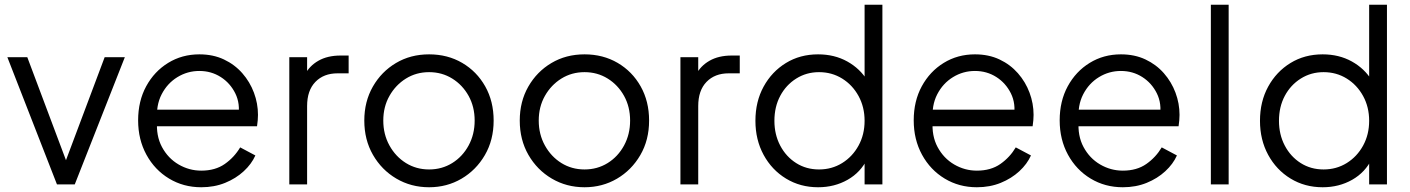

<svg xmlns="http://www.w3.org/2000/svg" viewBox="-20 -777 5941 809"><path d="M220 0 11 -536H95L258 -102L421 -536H506L295 0Z M562 -270Q562 -351 596 -413.5Q630 -476 688.5 -512Q747 -548 820 -548Q878 -548 923.5 -526.5Q969 -505 1001 -468.5Q1033 -432 1050 -386.5Q1067 -341 1067 -293Q1067 -283 1066 -270.5Q1065 -258 1063 -245H610V-315H1020L984 -285Q993 -340 971.5 -383.5Q950 -427 910 -452.5Q870 -478 820 -478Q770 -478 727.5 -452Q685 -426 661 -379.5Q637 -333 642 -269Q637 -205 662.5 -157.5Q688 -110 732.5 -84Q777 -58 828 -58Q887 -58 927 -86Q967 -114 992 -156L1056 -122Q1040 -86 1007 -55.5Q974 -25 928.5 -6.5Q883 12 828 12Q753 12 692.5 -24.5Q632 -61 597 -125Q562 -189 562 -270Z M1199 0V-536H1274V-448L1264 -461Q1283 -499 1321.5 -521Q1360 -543 1415 -543H1449V-468H1402Q1344 -468 1309 -432Q1274 -396 1274 -330V0Z M1515 -269Q1515 -349 1551 -412Q1587 -475 1648.5 -511.5Q1710 -548 1788 -548Q1866 -548 1927.5 -512Q1989 -476 2024.5 -413Q2060 -350 2060 -269Q2060 -187 2023 -123.5Q1986 -60 1924.5 -24Q1863 12 1788 12Q1712 12 1650 -24.5Q1588 -61 1551.5 -124.5Q1515 -188 1515 -269ZM1980 -269Q1980 -327 1954.5 -373Q1929 -419 1885.5 -446Q1842 -473 1788 -473Q1734 -473 1690.5 -446Q1647 -419 1621 -373Q1595 -327 1595 -269Q1595 -211 1621 -164Q1647 -117 1690.5 -90Q1734 -63 1788 -63Q1842 -63 1885.5 -90Q1929 -117 1954.5 -164Q1980 -211 1980 -269Z M2170 -269Q2170 -349 2206 -412Q2242 -475 2303.5 -511.5Q2365 -548 2443 -548Q2521 -548 2582.5 -512Q2644 -476 2679.5 -413Q2715 -350 2715 -269Q2715 -187 2678 -123.5Q2641 -60 2579.5 -24Q2518 12 2443 12Q2367 12 2305 -24.5Q2243 -61 2206.5 -124.5Q2170 -188 2170 -269ZM2635 -269Q2635 -327 2609.5 -373Q2584 -419 2540.5 -446Q2497 -473 2443 -473Q2389 -473 2345.5 -446Q2302 -419 2276 -373Q2250 -327 2250 -269Q2250 -211 2276 -164Q2302 -117 2345.5 -90Q2389 -63 2443 -63Q2497 -63 2540.5 -90Q2584 -117 2609.5 -164Q2635 -211 2635 -269Z M2847 0V-536H2922V-448L2912 -461Q2931 -499 2969.5 -521Q3008 -543 3063 -543H3097V-468H3050Q2992 -468 2957 -432Q2922 -396 2922 -330V0Z M3163 -268Q3163 -349 3197.5 -412Q3232 -475 3291.5 -511.5Q3351 -548 3427 -548Q3496 -548 3550 -518Q3604 -488 3635 -437L3623 -416V-757H3698V0H3623V-120L3635 -109Q3607 -51 3551.5 -19.5Q3496 12 3427 12Q3352 12 3292 -24.5Q3232 -61 3197.5 -124.5Q3163 -188 3163 -268ZM3623 -268Q3623 -326 3597.5 -372.5Q3572 -419 3528.5 -446Q3485 -473 3431 -473Q3378 -473 3335 -446Q3292 -419 3267.5 -373Q3243 -327 3243 -268Q3243 -210 3267.5 -163.5Q3292 -117 3334.5 -90Q3377 -63 3431 -63Q3485 -63 3528.5 -90Q3572 -117 3597.5 -163.5Q3623 -210 3623 -268Z M3830 -270Q3830 -351 3864 -413.5Q3898 -476 3956.5 -512Q4015 -548 4088 -548Q4146 -548 4191.5 -526.5Q4237 -505 4269 -468.5Q4301 -432 4318 -386.5Q4335 -341 4335 -293Q4335 -283 4334 -270.5Q4333 -258 4331 -245H3878V-315H4288L4252 -285Q4261 -340 4239.5 -383.5Q4218 -427 4178 -452.5Q4138 -478 4088 -478Q4038 -478 3995.5 -452Q3953 -426 3929 -379.5Q3905 -333 3910 -269Q3905 -205 3930.5 -157.5Q3956 -110 4000.5 -84Q4045 -58 4096 -58Q4155 -58 4195 -86Q4235 -114 4260 -156L4324 -122Q4308 -86 4275 -55.5Q4242 -25 4196.5 -6.5Q4151 12 4096 12Q4021 12 3960.5 -24.5Q3900 -61 3865 -125Q3830 -189 3830 -270Z M4445 -270Q4445 -351 4479 -413.5Q4513 -476 4571.5 -512Q4630 -548 4703 -548Q4761 -548 4806.5 -526.5Q4852 -505 4884 -468.5Q4916 -432 4933 -386.5Q4950 -341 4950 -293Q4950 -283 4949 -270.5Q4948 -258 4946 -245H4493V-315H4903L4867 -285Q4876 -340 4854.5 -383.5Q4833 -427 4793 -452.5Q4753 -478 4703 -478Q4653 -478 4610.5 -452Q4568 -426 4544 -379.5Q4520 -333 4525 -269Q4520 -205 4545.5 -157.5Q4571 -110 4615.5 -84Q4660 -58 4711 -58Q4770 -58 4810 -86Q4850 -114 4875 -156L4939 -122Q4923 -86 4890 -55.5Q4857 -25 4811.5 -6.5Q4766 12 4711 12Q4636 12 4575.5 -24.5Q4515 -61 4480 -125Q4445 -189 4445 -270Z M5082 0V-757H5157V0Z M5289 -268Q5289 -349 5323.5 -412Q5358 -475 5417.5 -511.5Q5477 -548 5553 -548Q5622 -548 5676 -518Q5730 -488 5761 -437L5749 -416V-757H5824V0H5749V-120L5761 -109Q5733 -51 5677.5 -19.5Q5622 12 5553 12Q5478 12 5418 -24.5Q5358 -61 5323.5 -124.5Q5289 -188 5289 -268ZM5749 -268Q5749 -326 5723.5 -372.5Q5698 -419 5654.5 -446Q5611 -473 5557 -473Q5504 -473 5461 -446Q5418 -419 5393.5 -373Q5369 -327 5369 -268Q5369 -210 5393.5 -163.5Q5418 -117 5460.5 -90Q5503 -63 5557 -63Q5611 -63 5654.5 -90Q5698 -117 5723.5 -163.5Q5749 -210 5749 -268Z"/></svg>

Font: Kosmopol Plus Jakarta Sans
Style: Regular
Weight: 400
Designer: Gumpita Rahayu
Foundry: Tokotype
Version: Version 2.006